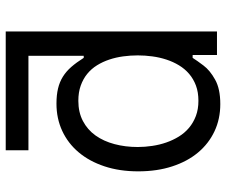

<svg xmlns="http://www.w3.org/2000/svg" viewBox="-79 -688 779 661"><g transform="rotate(-90 310.5 -357.5)"><path d="M51.1 -271.3Q51.1 -335.6 68.4 -387.4Q85.6 -439.3 116.5 -476Q147.4 -512.8 190.2 -532.7Q233 -552.6 284.1 -552.6Q313.9 -552.6 336.3 -547.2Q358.7 -541.9 377 -530.5Q395.2 -519.2 410.7 -501.4Q426.1 -483.7 441.8 -458.8H448.9V-649.1H123.6V-727.3H532.7V0H451.7V-83.8H441.8Q437.1 -76.3 430.6 -67.1Q424 -57.9 415.5 -46.5Q398.8 -24.1 366.8 -6.4Q335.2 11.4 282.7 11.4Q231.5 11.4 189.1 -8.5Q146.7 -28.4 115.9 -65.2Q85.2 -101.9 68.2 -154.1Q51.1 -206.3 51.1 -271.3ZM134.9 -272.7Q134.9 -248.2 138.7 -223Q142.4 -197.8 150.4 -174.7Q158.4 -151.6 170.8 -131.4Q183.2 -111.2 201 -96.2Q218.8 -81.3 241.8 -72.6Q264.9 -63.9 294 -63.9Q323.5 -63.9 346.4 -72.4Q369.3 -81 386.7 -95.9Q404.1 -110.8 416.2 -130.9Q428.3 -150.9 435.9 -174.2Q443.5 -197.4 446.9 -222.7Q450.3 -247.9 450.3 -272.7Q450.3 -297.9 446.9 -323Q443.5 -348 435.9 -370.7Q428.3 -393.5 416.2 -413Q404.1 -432.5 386.7 -446.7Q369.3 -460.9 346.2 -469.1Q323.2 -477.3 294 -477.3Q254.3 -477.3 224.3 -461.5Q194.2 -445.7 174.5 -418Q154.8 -390.3 144.9 -353Q134.9 -315.7 134.9 -272.7Z"/></g></svg>

Font: Inter P
Style: Regular
Weight: 400
Designer: Rasmus Andersson
Foundry: rsms
Version: Version 3.018;git-588b23468